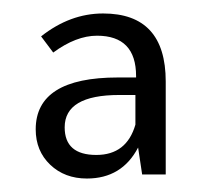

<svg xmlns="http://www.w3.org/2000/svg" viewBox="-20 -665 308 285"><path d="M226 -406H191L185 -446Q161 -400 109 -400Q76 -400 54.5 -420.5Q33 -441 33 -473Q33 -550 155 -550H182V-552Q182 -612 124 -612Q93 -612 59 -587L41 -611Q84 -645 133 -645Q226 -645 226 -544ZM181 -524H157Q76 -524 76 -476Q76 -435 123 -435Q168 -435 181 -480Z"/></svg>

Font: Tajawal Light
Style: Regular
Weight: 300
Designer: Boutros Fonts
Foundry: Created by Boutros International 2017
Version: Version 1.700